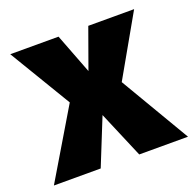

<svg xmlns="http://www.w3.org/2000/svg" viewBox="-115 -637 750 740"><g transform="rotate(-20 260.0 -266.5)"><path d="M367 -285 508 -533H320L261 -369L198 -533H0L152 -280L-15 0H177L254 -191L335 0H535Z"/></g></svg>

Font: Fira Sans ExtraBold
Style: Regular
Weight: 800
Designer: bBox Type GmbH & Carrois Corporate GbR & Edenspiekermann AG
Foundry: bBox Type GmbH & Carrois Corporate GbR & Edenspiekermann AG
Version: Version 4.300;PS 004.300;hotconv 1.0.88;makeotf.lib2.5.64775